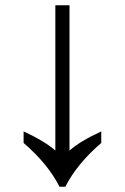

<svg xmlns="http://www.w3.org/2000/svg" viewBox="-20 -712 476 732"><path d="M207 0Q163 -87 70 -167V-211Q152 -173 191 -138V-692H245V-138Q284 -173 366 -211V-167Q273 -87 229 0Z"/></svg>

Font: telugu115
Style: Regular
Weight: 400
Designer: Jelle Bosma - Monotype Design Team
Foundry: Monotype Imaging Inc.
Version: Version 2.003